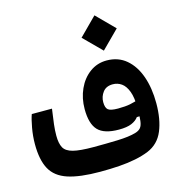

<svg xmlns="http://www.w3.org/2000/svg" viewBox="-104 -773 793 865"><g transform="rotate(-15 293.0 -340.0)"><path d="M258.3 3.4Q163.1 3.4 107.7 -14.9Q52.2 -33.2 28.8 -76.2Q5.4 -119.1 5.4 -192.4Q5.4 -230 12.2 -267.8Q19 -305.7 26.9 -327.6H121.1Q114.7 -284.7 111.6 -257.3Q108.4 -230 108.4 -204.6Q108.4 -168.5 119.4 -148.4Q130.4 -128.4 162.4 -120.1Q194.3 -111.8 258.3 -111.8Q314.5 -111.8 368.9 -113.5Q423.3 -115.2 454.6 -124.5Q471.7 -129.4 480.2 -139.4Q488.8 -149.4 491.5 -170.9Q494.1 -192.4 494.1 -231Q494.1 -279.3 483.2 -308.3Q472.2 -337.4 454.1 -350.1Q436 -362.8 413.6 -362.8Q382.8 -362.8 367.2 -342.3Q351.6 -321.8 351.6 -295.9Q351.6 -270 362.8 -260.5Q374 -251 409.2 -251Q443.4 -251 466.1 -255.6Q488.8 -260.3 515.6 -269.5L514.2 -192.9L480.5 -191.9Q469.7 -176.8 448 -167.5Q426.3 -158.2 388.7 -158.2Q320.3 -158.2 291.5 -188.2Q262.7 -218.3 262.7 -287.1Q262.7 -337.9 282 -380.4Q301.3 -422.9 335.7 -448.2Q370.1 -473.6 414.6 -473.6Q468.3 -473.6 505.6 -441.9Q543 -410.2 562.3 -355.2Q581.5 -300.3 581.5 -230Q581.5 -154.8 559.6 -102.1Q537.6 -49.3 485.8 -27.8Q458.5 -16.6 423.3 -9.5Q388.2 -2.4 346.9 0.5Q305.7 3.4 258.3 3.4ZM414.6 -519.5 332.5 -601.6 414.6 -684.1 496.6 -601.6Z"/></g></svg>

Font: Cascadia Mono Medium
Style: Regular
Weight: 500
Monospace: yes
Designer: Aaron Bell
Foundry: Saja Typeworks
Version: Version 2407.024